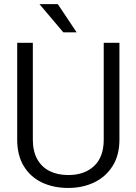

<svg xmlns="http://www.w3.org/2000/svg" viewBox="-20 -919 673 949"><path d="M175.2 -898.5H265.8L358.8 -759.2H293ZM317.2 10Q244.5 10 187.6 -16.9Q130.7 -43.8 97.9 -97.4Q65 -151 65 -228.5V-707.5H142.3V-228.5Q142.3 -171.8 164.1 -132.3Q186 -92.8 225.6 -73.3Q265.3 -53.8 317.2 -53.8Q397.7 -53.8 445.2 -98.5Q492.7 -143.3 492.7 -228.5V-707.5H570.3V-228.5Q570.3 -151.8 536.4 -98.1Q502.5 -44.5 445.3 -17.3Q388 10 317.2 10Z"/></svg>

Font: FreesentationVF
Style: Regular
Weight: 400
Designer: glyphs from Roboto by Christian Robertson / Hangul glyphs from Noto Sans CJK(Source Han Sans) by Jang Soo-young and Kang
Foundry: PT&
Version: Version 2.001;Glyphs 3.3.1 (3343)